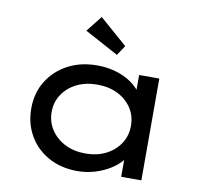

<svg xmlns="http://www.w3.org/2000/svg" viewBox="-85 -874 1029 975"><g transform="rotate(10 429.0 -386.0)"><path d="M375 10Q291 10 226.5 -25.5Q162 -61 126 -123Q90 -185 90 -263Q90 -343 128 -404.5Q166 -466 232 -501Q298 -536 382 -536Q434 -536 478.5 -523Q523 -510 555.5 -488Q588 -466 607 -440Q626 -414 628 -387L600 -389V-525H704V0H600V-138L622 -135Q620 -111 599 -85.5Q578 -60 544 -38.5Q510 -17 466.5 -3.5Q423 10 375 10ZM400 -85Q460 -85 506 -108.5Q552 -132 578 -172.5Q604 -213 604 -263Q604 -314 578 -354Q552 -394 506 -417Q460 -440 400 -440Q340 -440 294 -417Q248 -394 221.5 -354Q195 -314 195 -263Q195 -213 221.5 -172.5Q248 -132 294 -108.5Q340 -85 400 -85ZM471 -606 297 -700 362 -782 505 -657Z"/></g></svg>

Font: Lexend Mega
Style: Regular
Weight: 400
Designer: Bonnie Shaver-Troup, Thomas Jockin
Foundry: Lexend
Version: Version 1.007